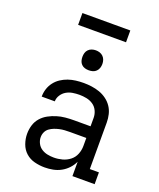

<svg xmlns="http://www.w3.org/2000/svg" viewBox="-167 -1022 933 1130"><g transform="rotate(20 300.0 -457.0)"><path d="M251 8Q219 8 187.5 0Q156 -8 132.5 -29Q109 -50 98 -81Q87 -112 87 -143Q87 -171 95 -197.5Q103 -224 121 -244.5Q139 -265 163 -278Q187 -291 213 -299Q239 -307 266 -309.5Q293 -312 321 -312H423V-365Q423 -388 413 -409Q403 -430 384.5 -442.5Q366 -455 343.5 -459.5Q321 -464 299 -464Q277 -464 256 -460.5Q235 -457 217 -446.5Q199 -436 187 -417.5Q175 -399 175 -378Q175 -378 175 -378Q175 -378 175 -378H93Q93 -378 93 -378.5Q93 -379 93 -379Q93 -403 100.5 -426.5Q108 -450 123 -469.5Q138 -489 158.5 -502.5Q179 -516 202 -524Q225 -532 249.5 -535Q274 -538 299 -538Q324 -538 349.5 -534.5Q375 -531 399 -522.5Q423 -514 444 -498.5Q465 -483 479 -462Q493 -441 499 -416Q505 -391 505 -365V-74H562V0H423V-90Q412 -66 393.5 -46.5Q375 -27 352 -14.5Q329 -2 303 3Q277 8 251 8ZM282 -65Q309 -65 335 -72Q361 -79 382 -95.5Q403 -112 413 -137Q423 -162 423 -189V-239H321Q304 -239 288 -238Q272 -237 256 -233.5Q240 -230 224.5 -224Q209 -218 196 -208.5Q183 -199 176 -184Q169 -169 169 -152Q169 -132 178.5 -113.5Q188 -95 205 -84Q222 -73 242 -69Q262 -65 282 -65ZM300 -618Q287 -618 275 -621.5Q263 -625 254 -634Q245 -643 241.5 -655Q238 -667 238 -680Q238 -693 241.5 -705Q245 -717 254 -726Q263 -735 275 -739Q287 -743 300 -743Q313 -743 325 -739Q337 -735 346 -726Q355 -717 359 -705Q363 -693 363 -680Q363 -667 359 -655Q355 -643 346 -634Q337 -625 325 -621.5Q313 -618 300 -618ZM150 -848V-922H450V-848Z"/></g></svg>

Font: Iosevka Slab Extended
Style: Regular
Weight: 400
Width: 7
Monospace: yes
Designer: Belleve Invis
Foundry: Belleve Invis
Version: Version 11.1.1; ttfautohint (v1.8.3)